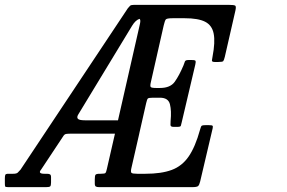

<svg xmlns="http://www.w3.org/2000/svg" viewBox="-20 -770 1179 790"><path d="M581.5 -346 553 -220.5V-220L520.5 -78Q517 -62.5 521 -58.8Q525 -55 545 -55H578Q644 -55 686.5 -70.8Q729 -86.5 756.2 -126Q783.5 -165.5 803 -236Q806 -246.5 808.2 -250.8Q810.5 -255 825 -255H840Q851.5 -255 854.2 -252.8Q857 -250.5 855 -242L803.5 -23Q800 -8.5 794.8 -4.2Q789.5 0 771 0H388Q379 0 374.5 -2.5Q370 -5 370 -15V-32Q370 -46.5 373 -50.8Q376 -55 390 -55H394Q411.5 -55 414.2 -58.5Q417 -62 420 -76L453 -220H271Q258.5 -220 251.8 -218.8Q245 -217.5 240.5 -210L149 -72Q134.5 -55 163 -55H173Q181.5 -55 185.8 -52.5Q190 -50 190 -41V-19Q190 -6.5 186.5 -3.2Q183 0 170 0H14Q2.5 0 1.2 -3Q0 -6 0 -17V-36Q0 -47 2 -51Q4 -55 15 -55H34Q48 -55 53 -59.8Q58 -64.5 64.5 -72L506 -736Q511.5 -742.5 515.2 -746.2Q519 -750 531.5 -750H921Q943 -750 947.8 -746.8Q952.5 -743.5 948.5 -726L905 -536Q901.5 -522 898.5 -518.5Q895.5 -515 878 -515H863.5Q851 -515 852 -521.8Q853 -528.5 854.5 -537Q866 -597 859.2 -631.5Q852.5 -666 824 -680.5Q795.5 -695 740 -695H690Q665.5 -695 661.8 -689.5Q658 -684 653.5 -665L600.5 -431Q597 -416 600.2 -412Q603.5 -408 623 -408H638Q681 -408 699.2 -433.8Q717.5 -459.5 735 -501Q738.5 -509.5 740.5 -516.2Q742.5 -523 754.5 -523H770Q783.5 -523 784.8 -519Q786 -515 783.5 -504L727.5 -266Q725.5 -256.5 724 -252.2Q722.5 -248 710 -248H694Q681.5 -248 681.5 -256Q681.5 -264 682 -273Q686 -314 679.2 -341Q672.5 -368 638 -368H610Q591.5 -368 588.2 -364.5Q585 -361 581.5 -346ZM329.5 -275H465.5L556 -672.5Q559.5 -689 554 -692.5Q537.5 -687 523.5 -664L302 -299Q295 -287.5 300.5 -281.2Q306 -275 329.5 -275Z"/></svg>

Font: Besley* Condensed
Style: Italic
Weight: 400
Width: 3
Italic angle: -13°
Designer: Owen Earl
Foundry: indestructible type*
Version: Version 3.000; ttfautohint (v1.8.3)